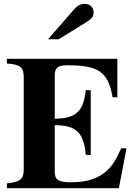

<svg xmlns="http://www.w3.org/2000/svg" viewBox="-20 -983 707 1003"><path d="M231 -778H287L429 -866C461 -886 469 -896 469 -919C469 -945 450 -963 421 -963C401 -963 385 -954 368 -935ZM641 -208H613C583 -143 565 -113 531 -85C484 -46 427 -31 349 -31C284 -31 266 -44 266 -87V-329C375 -329 418 -293 428 -174H454V-512H428C416 -396 372 -364 266 -363V-588C266 -626 279 -642 331 -642C494 -642 545 -609 568 -475H593V-676H16V-651C85 -647 104 -631 104 -580V-101C104 -49 90 -33 16 -25V0H601Z"/></svg>

Font: XITS
Style: Bold
Weight: 700
Designer: MicroPress Inc., with final additions and corrections provided by Coen Hoffman, Elsevier (retired)
Version: Version 1.107